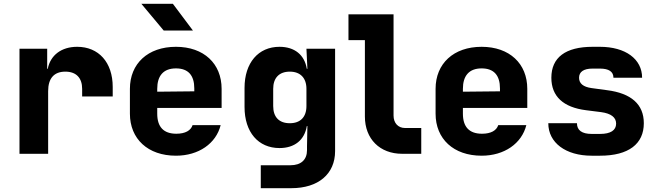

<svg xmlns="http://www.w3.org/2000/svg" viewBox="-20 -805 3440 1005"><path d="M384 -560C301 -560 244 -516 230 -445H227V-550H82V0H232V-328C232 -395 263 -430 322 -430C379 -430 410 -397 410 -340V-300H570V-350C570 -479 496 -560 384 -560Z M885 -785H720L837 -645H990ZM1140 -340C1140 -472 1047 -560 901 -560C754 -560 660 -472 660 -340V-210C660 -78 754 10 901 10C1020 10 1111 -54 1135 -150H988C979 -122 950 -105 903 -105C836 -105 803 -141 803 -210V-240H1140ZM803 -340C803 -408 835 -447 901 -447C966 -447 997 -410 997 -342V-327L803 -325Z M1589 -445H1586C1574 -518 1522 -560 1443 -560C1332 -560 1260 -476 1260 -345V-245C1260 -113 1332 -30 1443 -30C1522 -30 1574 -72 1586 -145H1589L1587 -40V-19C1587 31 1556 60 1500 60H1345V180H1505C1646 180 1734 106 1734 -14V-550H1584ZM1497 -160C1441 -160 1410 -192 1410 -250V-340C1410 -397 1441 -430 1497 -430C1552 -430 1584 -397 1584 -340V-250C1584 -192 1552 -160 1497 -160Z M2185 0V-135H2100C2064 -135 2040 -161 2040 -200V-730H1804V-595H1890V-195C1890 -78 1968 0 2085 0Z M2740 -340C2740 -472 2647 -560 2501 -560C2354 -560 2260 -472 2260 -340V-210C2260 -78 2354 10 2501 10C2620 10 2711 -54 2735 -150H2588C2579 -122 2550 -105 2503 -105C2436 -105 2403 -141 2403 -210V-240H2740ZM2403 -340C2403 -408 2435 -447 2501 -447C2566 -447 2597 -410 2597 -342V-327L2403 -325Z M3121 10C3271 10 3350 -52 3350 -160C3350 -259 3284 -317 3157 -333L3076 -344C3033 -350 3011 -368 3011 -398C3011 -429 3035 -446 3082 -446H3120C3167 -446 3191 -430 3191 -398H3341C3341 -496 3254 -560 3120 -560H3082C2940 -560 2866 -504 2866 -398C2866 -301 2928 -243 3048 -228L3127 -218C3178 -211 3205 -191 3205 -158C3205 -123 3176 -104 3121 -104H3077C3026 -104 3000 -123 3000 -160H2850C2850 -58 2941 10 3077 10Z"/></svg>

Font: Tekne LDO ExtraBold
Style: Regular
Weight: 800
Monospace: yes
Designer: Alessio Laiso, Mario Rullo, Paolo Rosset
Foundry: Alessio Laiso
Version: Version 1.000;hotconv 1.0.109;makeotfexe 2.5.65596